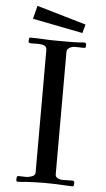

<svg xmlns="http://www.w3.org/2000/svg" viewBox="-60 -932 533 970"><g transform="rotate(5 206.5 -447.0)"><path d="M353 -18Q353 -14 352 -7.5Q351 -1 345 -1Q333 -1 321.5 -2Q310 -3 298 -3Q249 -6 198 -6Q176 -6 154 -5Q132 -4 110 -3Q100 -2 89.5 -1Q79 0 68 0Q60 0 60 -10Q60 -17 61 -23Q62 -29 71 -29Q81 -29 90 -28.5Q99 -28 109 -28Q121 -28 137.5 -34Q154 -40 154 -54V-675Q154 -692 141 -697.5Q128 -703 110.5 -703Q93 -703 78.5 -702.5Q64 -702 62 -707Q61 -709 61 -716Q61 -720 62 -725.5Q63 -731 68 -731Q101 -731 134.5 -729Q168 -727 201 -727H246Q262 -727 278.5 -727Q295 -727 311 -728Q319 -729 326.5 -729.5Q334 -730 341 -730Q352 -730 352 -719Q352 -713 351 -708Q350 -703 342 -703Q330 -703 318.5 -703.5Q307 -704 295 -704Q283 -704 269.5 -696.5Q256 -689 256 -675V-54Q256 -41 268 -35Q280 -29 292 -29Q305 -29 317.5 -29.5Q330 -30 343 -30Q353 -30 353 -18ZM340 -821 328 -777 73 -827 90 -894Z"/></g></svg>

Font: Kaisei Opti
Style: Regular
Weight: 400
Designer: Font-Kai, 金井和夫
Foundry: KAZUO KANAI
Version: Version 5.003